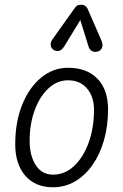

<svg xmlns="http://www.w3.org/2000/svg" viewBox="-20 -790 521 813"><path d="M204.5 3Q130 3 87.2 -45.8Q44.5 -94.5 44.5 -179.5Q44.5 -273 73.8 -346Q103 -419 153.8 -461Q204.5 -503 268.5 -503Q347.5 -503 392.5 -456.8Q437.5 -410.5 437.5 -327Q437.5 -255.5 420 -195.2Q402.5 -135 371 -90.5Q339.5 -46 297 -21.5Q254.5 3 204.5 3ZM105.5 -194Q105.5 -130.5 131.5 -90.5Q157.5 -50.5 204.5 -50.5Q254.5 -50.5 293.8 -87.2Q333 -124 355.5 -186.2Q378 -248.5 378 -325.5Q378 -380.5 348.5 -415.2Q319 -450 268.5 -450Q221.5 -450 184.8 -415.5Q148 -381 126.8 -323Q105.5 -265 105.5 -194ZM395.5 -572.5Q381.5 -567.5 370.2 -573.5Q359 -579.5 355 -593L320 -705L252.5 -594.5Q240.5 -575 226.8 -574.2Q213 -573.5 204.5 -580.5Q194 -590 194.5 -601.8Q195 -613.5 202.5 -624L295.5 -754.5Q304 -767 312.2 -768.5Q320.5 -770 328 -770Q332.5 -770 340 -765.5Q347.5 -761 351 -752.5L407.5 -623Q417.5 -601 412.2 -588.5Q407 -576 395.5 -572.5Z"/></svg>

Font: Edu VIC WA NT Hand
Style: Regular
Weight: 400
Designer: Tina and Corey Anderson, Eben Sorkin, Mirko Velimirovic
Foundry: Google for Education
Version: Version 1.000